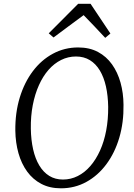

<svg xmlns="http://www.w3.org/2000/svg" viewBox="-20 -1010 726 1040"><path d="M310 10Q249.5 10 203.8 -14Q158 -38 127 -80.8Q96 -123.5 80 -180.2Q64 -237 63 -302.5Q62 -399.5 87 -481.5Q112 -563.5 158 -624.5Q204 -685.5 266.8 -719.2Q329.5 -753 403.5 -753Q465 -753 510.8 -728.5Q556.5 -704 587 -661Q617.5 -618 633 -562Q648.5 -506 649 -442.5Q650.5 -346.5 626.2 -264.2Q602 -182 556.2 -120.5Q510.5 -59 447.8 -24.5Q385 10 310 10ZM321 -37.5Q363.5 -37.5 401.2 -56.5Q439 -75.5 469.5 -110.8Q500 -146 522 -194.8Q544 -243.5 555.2 -303.2Q566.5 -363 566 -431Q565 -492 553.8 -542Q542.5 -592 520.8 -628.2Q499 -664.5 466.8 -684.2Q434.5 -704 391.5 -704Q349 -704 311.2 -685.2Q273.5 -666.5 243 -631.8Q212.5 -597 190.8 -548.5Q169 -500 157.5 -440.5Q146 -381 147 -313Q148 -251.5 159.5 -200.8Q171 -150 193 -113.5Q215 -77 247 -57.2Q279 -37.5 321 -37.5ZM244 -829.5 403.5 -989.5H470.5L578 -828.5L550 -805Q521 -836 491.8 -867Q462.5 -898 433 -928Q392 -898 351.5 -867.8Q311 -837.5 270 -807Z"/></svg>

Font: Merriweather 20pt Light
Style: Italic
Weight: 300
Italic angle: -7.8°
Version: Version 2.101